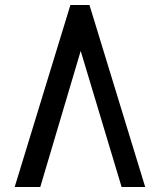

<svg xmlns="http://www.w3.org/2000/svg" viewBox="-20 -745 640 765"><path d="M336.5 -725 558.5 0H464.5L301.5 -542L140.5 0H38.5L260.5 -725Z"/></svg>

Font: JuliaMono Medium
Style: Regular
Weight: 500
Monospace: yes
Designer: cormullion
Foundry: corm
Version: Version 0.054; ttfautohint (v1.8.4)